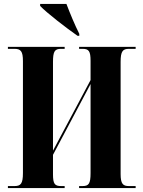

<svg xmlns="http://www.w3.org/2000/svg" viewBox="-20 -951 722 971"><path d="M372 -770H381V-780C359 -823 333 -886 316 -931H183V-921C216 -886 316 -809 372 -770ZM20 0H307V-10H289C257 -10 248 -21 248 -69V-168L438 -526V-76C438 -22 429 -10 397 -10H380V0H666V-10H632C602 -10 590 -21 590 -71V-638C590 -692 601 -704 632 -704H666V-714H380V-704H397C429 -704 438 -693 438 -643V-546L248 -189V-638C248 -692 257 -704 289 -704H307V-714H20V-704H53C85 -704 96 -692 96 -642V-76C96 -22 85 -10 53 -10H20Z"/></svg>

Font: Noto Serif Display ExtraCondensed ExtraBold
Style: Regular
Weight: 800
Width: 2
Designer: Monotype Design Team
Foundry: Monotype Imaging Inc.
Version: Version 2.009